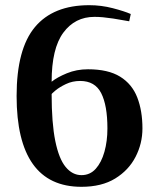

<svg xmlns="http://www.w3.org/2000/svg" viewBox="-20 -700 600 740"><path d="M294 20Q169 20 106.5 -68Q44 -156 44 -330Q44 -511 114.5 -595.5Q185 -680 324 -680Q370 -680 414.5 -668.5Q459 -657 484 -646L478 -618Q440 -625 416.5 -628.5Q393 -632 376.5 -633.5Q360 -635 344 -635Q269 -635 224 -574Q179 -513 179 -385Q200 -402 237.5 -417.5Q275 -433 319 -433Q397 -433 443 -404.5Q489 -376 509 -324.5Q529 -273 529 -205Q529 -147 502.5 -95.5Q476 -44 424 -12Q372 20 294 20ZM294 -25Q327 -25 349 -49.5Q371 -74 382.5 -115Q394 -156 394 -205Q394 -294 370 -341Q346 -388 289 -388Q259 -388 234 -376Q209 -364 194 -351.5Q179 -339 179 -337Q179 -226 193 -157Q207 -88 233 -56.5Q259 -25 294 -25Z"/></svg>

Font: El Messiri
Style: Regular
Weight: 400
Designer: Mohamed Gaber
Foundry: Kief Type Foundry
Version: Version 2.020